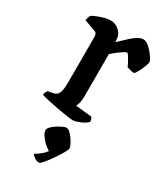

<svg xmlns="http://www.w3.org/2000/svg" viewBox="-189 -578 782 910"><g transform="rotate(30 202.5 -123.0)"><path d="M218 0Q210 0 186 -3.5Q162 -7 132 -12.5Q102 -18 75.5 -24Q49 -30 37 -34Q37 -42 40.5 -49Q44 -56 47 -60L75 -65Q86 -67 94 -73.5Q102 -80 106.5 -96.5Q111 -113 111 -145V-394Q111 -402 108 -409Q105 -416 96 -419L35 -441Q37 -455 40 -462Q43 -469 47 -472Q64 -482 92.5 -491Q121 -500 139 -500Q168 -500 188.5 -479.5Q209 -459 209 -427V-421Q219 -430 232.5 -443.5Q246 -457 261 -470Q276 -483 291 -491.5Q306 -500 318 -500Q331 -500 344.5 -490Q358 -480 370 -465.5Q382 -451 389.5 -438Q397 -425 397 -419Q397 -414 391 -398Q385 -382 376.5 -365Q368 -348 360 -339Q348 -339 336.5 -342.5Q325 -346 319 -348Q313 -362 305.5 -375.5Q298 -389 292 -398Q286 -407 282 -407Q278 -407 267.5 -400.5Q257 -394 245 -385Q233 -376 223.5 -368Q214 -360 211 -357V-125Q211 -105 207 -89.5Q203 -74 199 -68L287 -59Q289 -57 292 -50.5Q295 -44 295 -35Q289 -27 274.5 -19Q260 -11 244 -5.5Q228 0 218 0ZM182 254Q167 254 155.5 245.5Q144 237 139 230Q156 221 175.5 204Q195 187 204 167L218 191Q208 191 193 182Q178 173 164 159.5Q150 146 140.5 131Q131 116 131 104Q131 96 140.5 86Q150 76 164 67Q178 58 191.5 51.5Q205 45 213 45Q221 45 231 54Q241 63 250.5 76Q260 89 266.5 102.5Q273 116 273 124Q273 131 261 151.5Q249 172 232.5 196Q216 220 201.5 237Q187 254 182 254Z"/></g></svg>

Font: Texturina Medium
Style: Regular
Weight: 500
Designer: Guillermo Torres Carreño
Foundry: Omnibus-Type
Version: Version 1.003